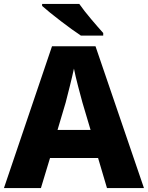

<svg xmlns="http://www.w3.org/2000/svg" viewBox="-20 -951 748 971"><path d="M381 -931H193V-921C235 -883 337 -805 389 -771H502V-784C469 -821 412 -886 381 -931ZM521 0H708L463 -717H243L0 0H187L233 -152H476ZM397 -432 438 -294H271L312 -432C323 -474 344 -557 354 -604C362 -560 388 -465 397 -432Z"/></svg>

Font: Noto Sans Myanmar UI ExtraBold
Style: Regular
Weight: 800
Designer: Monotype Design Team
Foundry: Monotype Imaging Inc.
Version: Version 2.103